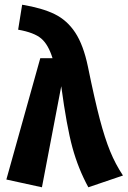

<svg xmlns="http://www.w3.org/2000/svg" viewBox="-20 -778 542 815"><path d="M353 -496Q382 -354 403.5 -272.5Q425 -191 447.5 -136Q470 -81 502 -33L355 17Q312 -62 287.5 -151.5Q263 -241 240 -412L158 17L7 -16L151 -531H203Q185 -589 155 -614.5Q125 -640 57 -652L74 -758Q159 -744 212 -718Q265 -692 299.5 -639.5Q334 -587 353 -496Z"/></svg>

Font: Fira Sans Condensed
Style: Bold
Weight: 700
Width: 3
Designer: bBox Type GmbH & Carrois Corporate GbR & Edenspiekermann AG
Foundry: bBox Type GmbH & Carrois Corporate GbR & Edenspiekermann AG
Version: Version 4.301